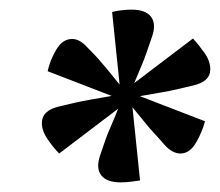

<svg xmlns="http://www.w3.org/2000/svg" viewBox="-20 -677 458 399"><path d="M103 -358Q91 -370 79 -387.5Q67 -405 67 -421Q67 -448 104 -456Q125 -461 138 -464Q151 -467 168.5 -470Q186 -473 220 -479L252 -499L381 -597Q393 -584 405 -567Q417 -550 417 -533Q417 -507 380 -499Q359 -494 346 -491Q333 -488 315.5 -485Q298 -482 264 -476L232 -456ZM355 -358Q338 -358 322 -376Q309 -391 300.5 -400Q292 -409 282 -421.5Q272 -434 252 -458L219 -475L79 -529Q84 -552 97 -574Q110 -596 130 -596Q146 -596 162 -578Q176 -564 184 -555Q192 -546 202 -534Q212 -522 232 -497L266 -479L406 -425Q400 -402 387 -380Q374 -358 355 -358ZM231 -298Q202 -298 190.5 -312.5Q179 -327 188 -354Q195 -374 199 -386Q203 -398 210 -413.5Q217 -429 229 -460V-497L213 -652Q219 -654 231 -655.5Q243 -657 253 -657Q283 -657 294 -642Q305 -627 296 -601Q289 -581 285 -569Q281 -557 274.5 -541.5Q268 -526 255 -495V-457L271 -302Q265 -301 253 -299.5Q241 -298 231 -298Z"/></svg>

Font: Rasa SemiBold
Style: Italic
Weight: 600
Italic angle: -7.10001°
Designer: Anna Giedrys (Yrsa+Rasa design), David Brezina (Yrsa art-direction, Rasa art-direction, design)
Foundry: Rosetta Type Foundry
Version: Version 2.004